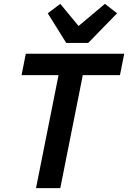

<svg xmlns="http://www.w3.org/2000/svg" viewBox="-20 -977 665 997"><path d="M603 -587H410L293 0H167L284 -587H92L114 -698H625ZM438 -754H324L228 -908L293 -957L388 -842L525 -957L588 -908Z"/></svg>

Font: IBM Plex Sans SemiBold
Style: Italic
Weight: 600
Italic angle: -11.31°
Designer: Mike Abbink, Paul van der Laan, Pieter van Rosmalen
Foundry: Bold Monday
Version: Version 3.201